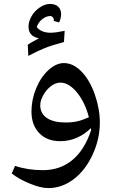

<svg xmlns="http://www.w3.org/2000/svg" viewBox="-20 -713 591 983"><path d="M227.1 250Q188 250 130.9 226.3Q73.7 202.6 40 174.8L57.1 136.2Q121.6 158.2 200.2 158.2Q287.6 158.2 350.6 106.2Q413.6 54.2 446.8 -47.9L445.8 -52.7V-57.1Q376.5 9.8 288.1 9.8Q220.7 9.8 180.9 -31.5Q141.1 -72.8 141.1 -142.1Q141.1 -202.1 164.8 -260Q188.5 -317.9 227.8 -354Q267.1 -390.1 307.1 -390.1Q355.5 -390.1 397.9 -345.9Q440.4 -301.8 465.8 -228.3Q491.2 -154.8 491.2 -85Q491.2 -1 453.9 79.3Q416.5 159.7 356.7 204.8Q296.9 250 227.1 250ZM315.9 -85.9Q349.6 -85.9 375.5 -91.8Q401.4 -97.7 435.1 -112.8Q414.6 -190.9 373.3 -240.5Q332 -290 289.1 -290Q265.1 -290 241.5 -272.5Q217.8 -254.9 201.9 -226.3Q186 -197.8 186 -174.8Q186 -131.8 220 -108.9Q253.9 -85.9 315.9 -85.9ZM254.9 -606 255.9 -611.8Q255.9 -618.2 250.5 -624.5Q245.1 -630.9 236.8 -630.9Q216.8 -630.9 196.8 -615.2Q176.8 -599.6 168 -574.7Q190.9 -545.4 239.3 -545.4Q265.1 -545.4 311 -555.2L307.6 -498Q242.7 -480.5 206.3 -465.6Q169.9 -450.7 125 -426.8L122.1 -483.9Q135.3 -493.2 150.4 -501Q165.5 -508.8 179.7 -517.1Q126 -526.9 126 -576.2Q126 -603 141.6 -630.1Q157.2 -657.2 183.8 -675Q210.4 -692.9 234.9 -692.9Q262.7 -692.9 277.8 -679Q293 -665 293 -638.2Q293 -629.9 289.8 -617.7Q286.6 -605.5 282.7 -598.1Z"/></svg>

Font: Sahl Naskh
Style: Regular
Weight: 400
Designer: Pascal Zoghbi
Version: Version 1.001